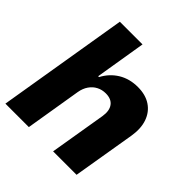

<svg xmlns="http://www.w3.org/2000/svg" viewBox="-200 -867 1006 1006"><g transform="rotate(45 303.0 -364.0)"><path d="M220.7 -311 169.4 0H-4.4L116.2 -727.5H284.2L237.8 -445.3H244.1Q270.5 -495.6 317.1 -524.2Q363.8 -552.7 425.3 -552.7Q482.4 -552.7 520.8 -527.1Q559.1 -501.5 575.2 -455.6Q591.3 -409.7 581.1 -347.7L522.9 0H349.1L401.4 -313.5Q408.7 -358.9 390.1 -384.5Q371.6 -410.2 329.6 -410.2Q302.2 -410.2 279.5 -398.4Q256.8 -386.7 241.5 -364.5Q226.1 -342.3 220.7 -311Z"/></g></svg>

Font: Inter Tight ExtraBold
Style: Italic
Weight: 800
Italic angle: -9.39999°
Designer: Rasmus Andersson
Foundry: rsms
Version: Version 3.004